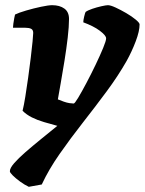

<svg xmlns="http://www.w3.org/2000/svg" viewBox="-20 -520 558 740"><path d="M91 200Q74 192 57 179.5Q40 167 29 156Q18 145 18 140Q18 128 34.5 109Q51 90 78 66.5Q105 43 137 17Q169 -9 201 -35Q175 -42 149.5 -49.5Q124 -57 103 -67.5Q82 -78 67 -93Q72 -113 77.5 -147Q83 -181 88.5 -220.5Q94 -260 98.5 -297Q103 -334 105.5 -360Q108 -386 108 -393Q108 -405 100 -409Q92 -413 78 -413H30Q30 -418 31.5 -429Q33 -440 35 -450.5Q37 -461 38 -464Q52 -471 81 -479.5Q110 -488 138.5 -494Q167 -500 181 -500Q210 -500 228 -487Q246 -474 246 -447Q246 -418 241 -375Q236 -332 228.5 -285.5Q221 -239 214 -199.5Q207 -160 203 -137Q215 -132 226.5 -128Q238 -124 248 -122.5Q258 -121 264 -121Q268 -121 281.5 -143.5Q295 -166 313 -200Q331 -234 348.5 -270.5Q366 -307 377.5 -335Q389 -363 389 -372Q389 -378 382.5 -385.5Q376 -393 364 -402Q352 -411 336 -419Q320 -427 301 -434Q301 -442 304.5 -456.5Q308 -471 310 -474Q318 -480 335.5 -486Q353 -492 371 -496Q389 -500 396 -500Q406 -500 425.5 -491Q445 -482 466.5 -469.5Q488 -457 503 -444.5Q518 -432 518 -426Q518 -400 503 -360.5Q488 -321 468 -285Q435 -227 390.5 -167Q346 -107 299 -47Q252 13 210 73Q168 133 141 191Z"/></svg>

Font: Texturina 12pt Black
Style: Italic
Weight: 900
Italic angle: -11°
Designer: Guillermo Torres Carreño
Foundry: Omnibus-Type
Version: Version 1.002